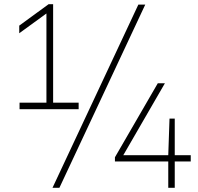

<svg xmlns="http://www.w3.org/2000/svg" viewBox="-20 -830 945 918"><path d="M73.5 -308V-339H202V-765.5L72 -671V-707.5L212.5 -810H234V-339H356V-308ZM231 68 641.5 -808H674.5L264 68ZM529.5 -58V-78L734.5 -432H768.5L569.5 -88H784.5L790.5 -263H815.5V-88H892V-58H815.5V68H784.5V-58Z"/></svg>

Font: Encode Sans SemiExpanded SemiExpanded Thin
Style: Regular
Weight: 100
Width: 6
Designer: Multiple Designers
Foundry: Impallari Type
Version: Version 3.000; ttfautohint (v1.8.3) -l 8 -r 50 -G 200 -x 14 